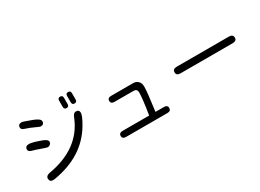

<svg xmlns="http://www.w3.org/2000/svg" viewBox="-29 -1507 3058 2256"><g transform="rotate(-30 1500.0 -379.0)"><path d="M858.4 -749Q858.4 -784.2 891.6 -784.2Q924.8 -784.2 924.8 -749V-664.1Q924.8 -628.9 891.6 -628.9Q858.4 -628.9 858.4 -664.1V-749ZM750 -749Q750 -784.2 783.2 -784.2Q816.4 -784.2 816.4 -749V-664.1Q816.4 -628.9 783.2 -628.9Q750 -628.9 750 -664.1V-749ZM188.5 -485.4Q231.4 -485.4 352.5 -440.4Q412.1 -417 412.1 -387.7Q412.1 -368.2 396.5 -354.5Q380.9 -340.8 364.3 -340.8Q351.6 -340.8 284.2 -365.2Q216.8 -389.6 181.6 -398.4Q134.8 -410.2 134.8 -439.5Q134.8 -485.4 188.5 -485.4ZM241.2 -750Q256.8 -750 372.1 -706.1Q459 -672.9 459 -638.7Q459 -593.8 413.1 -593.8Q401.4 -593.8 349.1 -619.1Q296.9 -644.5 230.5 -666Q191.4 -677.7 191.4 -705.1Q191.4 -750 241.2 -750ZM856.4 -541Q900.4 -541 900.4 -498Q900.4 -458 838.9 -353.5Q657.2 -45.9 249 22.5L224.6 25.4Q176.8 25.4 176.8 -23.4Q176.8 -57.6 227.5 -69.3Q660.2 -142.6 799.8 -479.5Q820.3 -541 856.4 -541Z M1579.1 -68.4Q1613.3 -284.2 1613.3 -361.3Q1613.3 -411.1 1565.4 -411.1H1308.6Q1257.8 -411.1 1257.8 -451.7Q1257.8 -492.2 1308.6 -492.2H1607.4Q1648.4 -492.2 1676.8 -461.9Q1699.2 -436.5 1699.2 -390.6Q1699.2 -319.3 1667 -87.9L1665 -68.4H1778.3Q1828.1 -68.4 1828.1 -27.3Q1828.1 13.7 1778.3 13.7H1219.7Q1168.9 13.7 1168.9 -27.3Q1168.9 -68.4 1219.7 -68.4H1579.1Z M2852.5 -403.3Q2909.2 -403.3 2909.2 -357.4Q2909.2 -313.5 2852.5 -313.5H2146.5Q2090.8 -313.5 2090.8 -358.4Q2090.8 -403.3 2146.5 -403.3H2852.5Z"/></g></svg>

Font: jf-openhuninn-1.0
Style: Regular
Weight: 400
Designer: [Kosugi Maru]
      Designed by Motoya company      

      [Varela Round]
      Joe Prince(Latin component); Avraham Co
Foundry: justfont CO.,LTD.
Version: 1.0